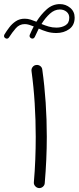

<svg xmlns="http://www.w3.org/2000/svg" viewBox="-47 -910 392 956"><path d="M251.5 -889.6Q280.3 -889.6 302.5 -871.1Q324.7 -852.5 324.7 -822.3Q324.7 -784.2 297.6 -764.9Q270.5 -745.6 233.4 -745.6Q208.5 -745.6 186.8 -752.2Q165 -758.8 146 -767.6Q136.2 -748.5 126.5 -726.6Q120.6 -714.8 109.4 -718.8Q104.5 -720.7 101.6 -725.6Q98.6 -730.5 101.1 -736.3Q110.8 -759.3 121.1 -778.3Q109.4 -783.2 98.1 -786.6Q86.9 -790 76.2 -790Q49.8 -790 31.7 -769.3Q13.7 -748.5 -2 -724.1Q-4.4 -719.7 -9.5 -718Q-14.6 -716.3 -20 -719.7Q-30.8 -726.1 -24.9 -738.3Q-14.2 -755.9 -0.5 -773.9Q13.2 -792 32 -804.4Q50.8 -816.9 76.2 -816.9Q90.8 -816.9 105.5 -812.3Q120.1 -807.6 134.3 -801.8Q156.7 -837.9 185.8 -863.8Q214.8 -889.6 251.5 -889.6ZM251 -862.8Q224.6 -862.8 201.4 -841.8Q178.2 -820.8 159.7 -790.5Q177.2 -783.2 195.6 -777.8Q213.9 -772.5 234.4 -772.5Q259.8 -772.5 278.8 -783.9Q297.9 -795.4 297.9 -821.8Q297.9 -840.3 284.2 -851.6Q270.5 -862.8 251 -862.8ZM109.9 -556.2Q108.4 -567.4 115.5 -576.4Q122.6 -585.4 133.3 -586.4Q144.5 -587.9 153.6 -581.1Q162.6 -574.2 163.6 -563Q174.8 -482.9 180.4 -399.2Q186 -315.4 186 -229.5Q186 -117.2 175.8 1.5Q175.3 12.2 166.5 19.8Q157.7 27.3 146.5 26.4Q135.7 25.4 128.2 16.8Q120.6 8.3 121.6 -2.4Q126.5 -59.1 128.7 -115.7Q130.9 -172.4 130.9 -228.5Q130.9 -313.5 125.7 -395.8Q120.6 -478 109.9 -556.2Z"/></svg>

Font: Mikhak-FD Light
Style: Regular
Weight: 300
Designer: Amin Abedi
Version: Version 3.2